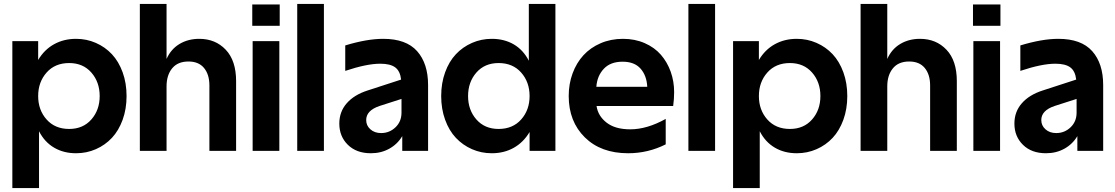

<svg xmlns="http://www.w3.org/2000/svg" viewBox="-20 -770 5693 980"><path d="M333 -111.8Q403.8 -111.8 446.3 -160.2Q488.8 -208.5 488.8 -279.8Q488.8 -351.1 446.3 -399.7Q403.8 -448.2 333 -448.2Q260.7 -448.2 217.8 -399.7Q174.8 -351.1 174.8 -279.8Q174.8 -208.5 217.8 -160.2Q260.7 -111.8 333 -111.8ZM43 189.9V-560.1H174.8V-463.9Q206.1 -516.6 255.9 -544.2Q305.7 -571.8 368.2 -571.8Q421.9 -571.8 469.2 -551Q516.6 -530.3 551.3 -493.2Q585.9 -456.1 606 -400.9Q626 -345.7 626 -279.8Q626 -213.9 606 -158.7Q585.9 -103.5 551.3 -66.4Q516.6 -29.3 469.2 -8.5Q421.9 12.2 368.2 12.2Q304.7 12.2 256.1 -16.4Q207.5 -44.9 179.2 -100.1V189.9Z M1048.8 -334Q1048.8 -389.6 1021.5 -422.9Q994.1 -456.1 941.9 -456.1Q887.2 -456.1 858.6 -421.1Q830.1 -386.2 830.1 -329.1V0H693.8V-750H830.1V-469.2Q852.5 -519.5 896.5 -545.7Q940.4 -571.8 997.1 -571.8Q1079.6 -571.8 1132.3 -516.1Q1185.1 -460.4 1185.1 -356V0H1048.8Z M1269.5 -560.1H1405.8V0H1269.5ZM1267.6 -638.2V-747.1H1407.7V-638.2Z M1497.1 0V-750H1633.3V0Z M1711.9 -139.2Q1711.9 -199.7 1749.8 -242.9Q1787.6 -286.1 1856 -308.1L2027.3 -363.8Q2022.5 -407.2 1997.3 -426Q1972.2 -444.8 1920.9 -444.8Q1851.6 -444.8 1742.2 -408.2V-538.1Q1853 -571.8 1936 -571.8Q2053.2 -571.8 2109.1 -508.8Q2165 -445.8 2165 -335.9V0H2033.2V-75.2Q2008.8 -34.2 1967 -11Q1925.3 12.2 1873 12.2Q1799.3 12.2 1755.6 -30.8Q1711.9 -73.7 1711.9 -139.2ZM1849.1 -157.2Q1849.1 -128.9 1870.6 -109.9Q1892.1 -90.8 1925.3 -90.8Q1967.8 -90.8 1998.5 -120.1Q2029.3 -149.4 2029.3 -194.8V-265.1L1917 -229Q1849.1 -206.1 1849.1 -157.2Z M2524.9 -448.2Q2454.1 -448.2 2411.6 -399.7Q2369.1 -351.1 2369.1 -279.8Q2369.1 -208.5 2411.6 -160.2Q2454.1 -111.8 2524.9 -111.8Q2597.2 -111.8 2640.1 -160.2Q2683.1 -208.5 2683.1 -279.8Q2683.1 -351.1 2640.1 -399.7Q2597.2 -448.2 2524.9 -448.2ZM2490.2 -571.8Q2553.7 -571.8 2602.3 -543.5Q2650.9 -515.1 2679.2 -460V-750H2814.9V0H2683.1V-96.2Q2651.9 -43.5 2602.3 -15.6Q2552.7 12.2 2490.2 12.2Q2436.5 12.2 2389.2 -8.5Q2341.8 -29.3 2306.9 -66.4Q2272 -103.5 2252 -158.7Q2231.9 -213.9 2231.9 -279.8Q2231.9 -345.7 2252 -400.9Q2272 -456.1 2306.9 -493.2Q2341.8 -530.3 2389.2 -551Q2436.5 -571.8 2490.2 -571.8Z M3186 12.2Q3047.4 12.2 2965.1 -68.8Q2882.8 -149.9 2882.8 -279.8Q2882.8 -341.8 2902.6 -395.5Q2922.4 -449.2 2958 -488Q2993.7 -526.9 3045.7 -549.3Q3097.7 -571.8 3159.7 -571.8Q3220.7 -571.8 3270.8 -549.8Q3320.8 -527.8 3353.3 -490.5Q3385.7 -453.1 3403.3 -404.1Q3420.9 -355 3420.9 -299.8Q3420.9 -265.6 3416 -229H3024.9Q3032.2 -178.2 3076.2 -144Q3120.1 -109.9 3196.8 -109.9Q3282.7 -109.9 3377.9 -163.1V-33.2Q3287.6 12.2 3186 12.2ZM3023.9 -327.1H3283.7Q3280.8 -384.3 3249.5 -419.7Q3218.3 -455.1 3157.7 -455.1Q3095.7 -455.1 3061.8 -418.7Q3027.8 -382.3 3023.9 -327.1Z M3493.7 0V-750H3629.9V0Z M4011.7 -111.8Q4082.5 -111.8 4125 -160.2Q4167.5 -208.5 4167.5 -279.8Q4167.5 -351.1 4125 -399.7Q4082.5 -448.2 4011.7 -448.2Q3939.5 -448.2 3896.5 -399.7Q3853.5 -351.1 3853.5 -279.8Q3853.5 -208.5 3896.5 -160.2Q3939.5 -111.8 4011.7 -111.8ZM3721.7 189.9V-560.1H3853.5V-463.9Q3884.8 -516.6 3934.6 -544.2Q3984.4 -571.8 4046.9 -571.8Q4100.6 -571.8 4147.9 -551Q4195.3 -530.3 4230 -493.2Q4264.6 -456.1 4284.7 -400.9Q4304.7 -345.7 4304.7 -279.8Q4304.7 -213.9 4284.7 -158.7Q4264.6 -103.5 4230 -66.4Q4195.3 -29.3 4147.9 -8.5Q4100.6 12.2 4046.9 12.2Q3983.4 12.2 3934.8 -16.4Q3886.2 -44.9 3857.9 -100.1V189.9Z M4727.5 -334Q4727.5 -389.6 4700.2 -422.9Q4672.9 -456.1 4620.6 -456.1Q4565.9 -456.1 4537.4 -421.1Q4508.8 -386.2 4508.8 -329.1V0H4372.6V-750H4508.8V-469.2Q4531.2 -519.5 4575.2 -545.7Q4619.1 -571.8 4675.8 -571.8Q4758.3 -571.8 4811 -516.1Q4863.8 -460.4 4863.8 -356V0H4727.5Z M4948.2 -560.1H5084.5V0H4948.2ZM4946.3 -638.2V-747.1H5086.4V-638.2Z M5157.7 -139.2Q5157.7 -199.7 5195.6 -242.9Q5233.4 -286.1 5301.8 -308.1L5473.1 -363.8Q5468.3 -407.2 5443.1 -426Q5418 -444.8 5366.7 -444.8Q5297.4 -444.8 5188 -408.2V-538.1Q5298.8 -571.8 5381.8 -571.8Q5499 -571.8 5554.9 -508.8Q5610.8 -445.8 5610.8 -335.9V0H5479V-75.2Q5454.6 -34.2 5412.8 -11Q5371.1 12.2 5318.8 12.2Q5245.1 12.2 5201.4 -30.8Q5157.7 -73.7 5157.7 -139.2ZM5294.9 -157.2Q5294.9 -128.9 5316.4 -109.9Q5337.9 -90.8 5371.1 -90.8Q5413.6 -90.8 5444.3 -120.1Q5475.1 -149.4 5475.1 -194.8V-265.1L5362.8 -229Q5294.9 -206.1 5294.9 -157.2Z"/></svg>

Font: TASA Explorer
Style: Bold
Weight: 700
Designer: Weizhong Zhang
Foundry: Local Remote
Version: Version 1.000;Glyphs 3.1.2 (3151)